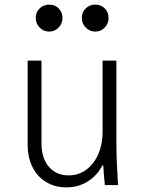

<svg xmlns="http://www.w3.org/2000/svg" viewBox="-20 -803 640 833"><path d="M485 -180V-540H425V-230Q425 -189 414 -154.5Q403 -120 383.5 -95Q364 -70 337 -56Q310 -42 278 -42Q224 -42 192 -79.5Q160 -117 160 -180V-540H100V-175Q100 -133 112 -99Q124 -65 146 -41Q168 -17 199 -3.5Q230 10 268 10Q309 10 343 -6Q377 -22 401 -50.5Q425 -79 438.5 -120Q452 -161 452 -210L398 -85H428Q429 -64 431 -43Q433 -22 435 0H492Q489 -48 487 -95Q485 -142 485 -180ZM135 -725Q135 -701 152 -683.5Q169 -666 193 -666Q218 -666 234.5 -683.5Q251 -701 251 -725Q251 -750 234.5 -766.5Q218 -783 193 -783Q169 -783 152 -766.5Q135 -750 135 -725ZM335 -725Q335 -701 352 -683.5Q369 -666 393 -666Q418 -666 434.5 -683.5Q451 -701 451 -725Q451 -750 434.5 -766.5Q418 -783 393 -783Q369 -783 352 -766.5Q335 -750 335 -725Z"/></svg>

Font: CommitMonoV142 ExtLt
Style: Regular
Weight: 200
Monospace: yes
Designer: Eigil Nikolajsen
Foundry: Eigil Nikolajsen
Version: Version 1.142